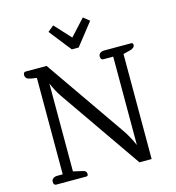

<svg xmlns="http://www.w3.org/2000/svg" viewBox="-130 -1028 1047 1139"><g transform="rotate(-15 394.0 -458.5)"><path d="M264 -887 301 -917 392 -818 483 -917 520 -887 413 -751H371ZM58 -21Q58 -34 68 -41.5Q78 -49 95 -49H127V-641L95 -646Q75 -649 66.5 -656.5Q58 -664 58 -677Q58 -695 73 -695H201L543 -202Q572 -160 597 -103V-646H537Q520 -646 520 -667Q520 -680 529.5 -687.5Q539 -695 556 -695H721Q732 -695 732 -682Q732 -673 724 -666Q716 -659 703 -656L660 -645V0H585L237 -502Q212 -538 190 -590V-50L243 -38Q258 -35 264 -29Q270 -23 270 -13Q270 0 259 0H75Q58 0 58 -21Z"/></g></svg>

Font: Maitree
Style: Regular
Weight: 400
Designer: CadsonDemak Team
Foundry: CadsonDemak
Version: Version 1.000